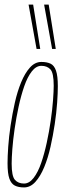

<svg xmlns="http://www.w3.org/2000/svg" viewBox="-20 -810 289 840"><path d="M85 10Q61 10 45 2Q29 -6 21 -28.5Q13 -51 13 -96Q13 -125 16 -168.5Q19 -212 26.5 -262Q34 -312 45 -361Q56 -410 72.5 -450Q89 -490 111 -514.5Q133 -539 161 -539Q185 -539 201 -531.5Q217 -524 225 -501Q233 -478 233 -433Q233 -404 230 -360.5Q227 -317 219.5 -267Q212 -217 201 -168Q190 -119 173.5 -79Q157 -39 135 -14.5Q113 10 85 10ZM85 -7Q108 -7 127 -31.5Q146 -56 160 -96.5Q174 -137 184.5 -185.5Q195 -234 202 -282.5Q209 -331 212 -371.5Q215 -412 215 -435Q215 -491 200.5 -506.5Q186 -522 161 -522Q138 -522 119 -497.5Q100 -473 86 -432.5Q72 -392 61.5 -343.5Q51 -295 44 -246.5Q37 -198 34 -158Q31 -118 31 -94Q31 -39 45.5 -23Q60 -7 85 -7ZM140 -596 105 -790H125L156 -596ZM208 -596 173 -790H193L224 -596Z"/></svg>

Font: Georama ExtraCondensed Thin
Style: Italic
Weight: 100
Width: 2
Italic angle: -9°
Designer: Jean-Baptiste Levee
Foundry: Production Type
Version: Version 1.001